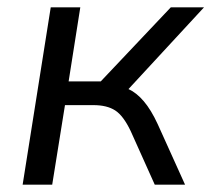

<svg xmlns="http://www.w3.org/2000/svg" viewBox="-20 -506 579 526"><path d="M42 0 119 -486H200L168 -283H256L448 -486H539L332 -262Q354 -252 374 -228.5Q394 -205 412 -166L487 0H404L338 -147Q318 -189 295.5 -203.5Q273 -218 236 -218H158L123 0Z"/></svg>

Font: Nunito Sans
Style: Italic
Weight: 400
Italic angle: -9°
Designer: Vernon Adams
Foundry: Vernon Adams
Version: Version 3.006; ttfautohint (v1.8.3)